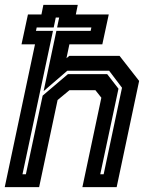

<svg xmlns="http://www.w3.org/2000/svg" viewBox="-20 -770 652 790"><path d="M-0.5 0 124 -587.5H68.5L95 -710.5H150.5L158.5 -750H300L292 -710.5H427.5L401 -587.5H265.5L253.5 -530.5L265 -540H472L552.5 -437L460 0H319L397 -368L372.5 -399H266L217 -358.5L141 0ZM72.5 -53H86.5L155.5 -376.5L259.5 -465H421L467.5 -405L392.5 -53H406.5L482 -409L429 -479H257L159.5 -395L212 -643H353L356 -657H215L223.5 -698H209.5L201 -657H131L128 -643H198Z"/></svg>

Font: Tourney Expanded Regular
Style: Bold Italic
Weight: 700
Width: 7
Italic angle: -12°
Designer: Tyler Finck
Foundry: Etcetera Type Co
Version: Version 1.010; ttfautohint (v1.8.3)